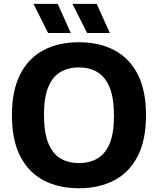

<svg xmlns="http://www.w3.org/2000/svg" viewBox="-20 -969 821 998"><path d="M390.5 9.5Q285 9.5 206.8 -31.5Q128.5 -72.5 85.2 -156.8Q42 -241 42 -370Q42 -499 85.2 -583.2Q128.5 -667.5 206.8 -708.5Q285 -749.5 390.5 -749.5Q496 -749.5 574.2 -708.2Q652.5 -667 695.8 -582.8Q739 -498.5 739 -370Q739 -241.5 695.8 -157.2Q652.5 -73 574 -31.8Q495.5 9.5 390.5 9.5ZM390.5 -121.5Q447.5 -121.5 488.2 -146.2Q529 -171 550.8 -225Q572.5 -279 572.5 -366.5Q572.5 -457.5 550.5 -512.8Q528.5 -568 487.8 -593.2Q447 -618.5 390.5 -618.5Q334 -618.5 293.2 -594Q252.5 -569.5 230.5 -515.5Q208.5 -461.5 208.5 -373.5Q208.5 -282 230.2 -226.8Q252 -171.5 292.8 -146.5Q333.5 -121.5 390.5 -121.5ZM433 -797.5 356.5 -949H482.5L551 -797.5ZM230 -797.5 154 -949H280L348 -797.5Z"/></svg>

Font: Encode Sans SC Condensed Thin
Style: Bold
Weight: 700
Version: Version 3.002